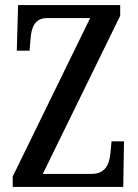

<svg xmlns="http://www.w3.org/2000/svg" viewBox="-20 -734 541 754"><path d="M30 0H464L467 -179H418L414 -136C410 -90 395 -51 339 -51H148L452 -672V-714H51L46 -535H96L100 -581C103 -625 116 -663 165 -663H334L30 -41Z"/></svg>

Font: Noto Serif Tamil ExtraCondensed Medium
Style: Italic
Weight: 500
Width: 2
Italic angle: -12°
Designer: Indian Type Foundry, Tom Grace, and the Monotype Design Team
Foundry: Monotype Imaging Inc.
Version: Version 2.003